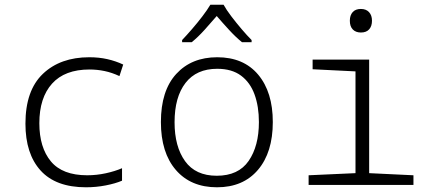

<svg xmlns="http://www.w3.org/2000/svg" viewBox="-20 -785 1840 815"><path d="M345 10Q217 10 152.5 -61Q88 -132 88 -260Q88 -401 162 -471.5Q236 -542 359 -542Q400 -542 435.5 -534Q471 -526 503 -511L487 -462Q455 -477 423.5 -483.5Q392 -490 360 -490Q255 -490 201 -430Q147 -370 147 -262Q147 -159 196 -100Q245 -41 350 -41Q390 -41 429 -49.5Q468 -58 498 -71V-18Q470 -6 429 2Q388 10 345 10Z M901 10Q790 10 726.5 -63.5Q663 -137 663 -267Q663 -400 728 -471Q793 -542 902 -542Q1014 -542 1076 -468Q1138 -394 1138 -267Q1138 -138 1075 -64Q1012 10 901 10ZM900 -39Q992 -39 1035.5 -102Q1079 -165 1079 -267Q1079 -333 1060.5 -384Q1042 -435 1003 -464Q964 -493 902 -493Q814 -493 767.5 -433Q721 -373 721 -266Q721 -163 765.5 -101Q810 -39 900 -39ZM753 -615Q772 -635 795 -661.5Q818 -688 839 -715.5Q860 -743 873 -765H929Q941 -743 962 -715.5Q983 -688 1006 -661Q1029 -634 1048 -615V-606H1007Q980 -628 952 -658.5Q924 -689 900 -717Q876 -689 848.5 -658.5Q821 -628 794 -606H753Z M1512 -647Q1490 -647 1477.5 -660Q1465 -673 1465 -697Q1465 -720 1477 -733.5Q1489 -747 1512 -747Q1534 -747 1546.5 -733.5Q1559 -720 1559 -697Q1559 -674 1547 -660.5Q1535 -647 1512 -647ZM1290 0V-41L1489 -50V-482L1307 -491V-532H1547V-50L1735 -41V0Z"/></svg>

Font: Noto Sans Mono Light
Style: Regular
Weight: 300
Designer: Monotype Design Team
Foundry: Monotype Imaging Inc.
Version: Version 2.014; ttfautohint (v1.8.4.7-5d5b)